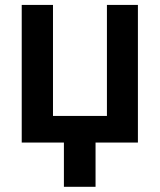

<svg xmlns="http://www.w3.org/2000/svg" viewBox="-20 -565 633 761"><path d="M358.7 175.4H233.3V0H66.1V-545.5H190V-105.5H403.8V-545.5H526.6V0H358.7Z"/></svg>

Font: Linik Sans SemiBold
Style: Regular
Weight: 600
Designer: Fonts by Rasmus Andersson / Changes by Cristiano Sobral with parts from Marc Monis
Foundry: rsms
Version: Version 3.020; ttfautohint (v1.6)